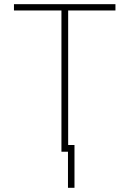

<svg xmlns="http://www.w3.org/2000/svg" viewBox="-20 -727 620 920"><path d="M46.9 -707H533.2V-676.8H306.6V-32.2H336.9V172.9H305.7V0H274.4V-676.8H46.9Z"/></svg>

Font: Pretendard Std Thin
Style: Regular
Weight: 100
Designer: Base glyphs from Inter by Rasmus Andersson; Hangeul glyphs from Noto Sans CJK(Source Han Sans) by Jang Soo-young and Kan
Foundry: Kil Hyung-jin
Version: Version 1.309